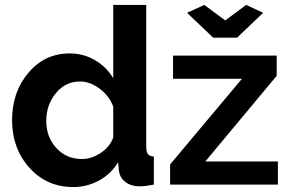

<svg xmlns="http://www.w3.org/2000/svg" viewBox="-20 -750 1179 780"><path d="M740 -698 810 -730 895 -667 980 -730 1049 -698 943 -597H846ZM671 0V-82L963 -430H683V-524H1104V-442L814 -94H1109V0ZM278 10Q170 10 99.5 -68.5Q29 -147 29 -262Q29 -376 95.5 -454.5Q162 -533 263 -533Q319 -533 366 -505.5Q413 -478 440 -432V-730H574V-154Q574 -133 581 -124Q588 -115 605 -114V0Q570 7 548 7Q512 7 489 -11Q466 -29 463 -58L460 -91Q431 -43 382 -16.5Q333 10 278 10ZM313 -104Q352 -104 389.5 -129Q427 -154 440 -192V-317Q424 -360 385 -389.5Q346 -419 305 -419Q246 -419 207 -371.5Q168 -324 168 -259Q168 -193 209 -148.5Q250 -104 313 -104Z"/></svg>

Font: Raleway
Style: Bold
Weight: 700
Designer: Matt McInerney, Pablo Impallari, Rodrigo Fuenzalida
Foundry: Matt McInerney, Pablo Impallari, Rodrigo Fuenzalida
Version: Version 3.000